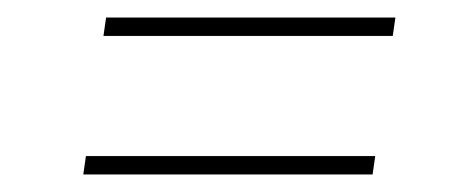

<svg xmlns="http://www.w3.org/2000/svg" viewBox="-20 -440 526 219"><path d="M101 -420H431L428 -399H98ZM78 -262H408L405 -241H75Z"/></svg>

Font: FiraGO Thin
Style: Italic
Weight: 100
Italic angle: -8°
Designer: bBox Type GmbH
Foundry: bBox Type GmbH
Version: Version 1.001